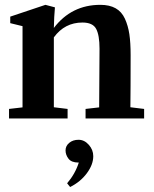

<svg xmlns="http://www.w3.org/2000/svg" viewBox="-20 -480 625 778"><path d="M16.6 0V-38.6L71.3 -44.9V-374L21.5 -386.2V-412.6L164.1 -460.4L202.6 -450.2Q199.2 -413.6 198.2 -366.7Q269.5 -460.4 386.7 -460.4Q423.8 -460.4 448.5 -446.5Q473.1 -432.6 486.1 -404.3Q499 -376 504.2 -341.3Q509.3 -306.6 509.3 -256.8Q509.3 -113.8 508.3 -45.4L564 -38.6V0H326.7V-38.6L381.8 -44.9Q383.3 -276.4 383.3 -282.7Q383.3 -337.4 369.6 -363Q356 -388.7 314 -388.7Q242.2 -388.7 198.2 -328.6V-45.4L253.9 -38.6V0ZM264.2 277.8 252 262.7Q284.7 224.6 299.3 178.7H297.9Q269.5 178.7 257.6 163.1Q245.6 147.5 245.6 129.4Q245.6 111.3 260.5 98.9Q275.4 86.4 298.3 86.4Q321.8 86.4 339.8 106.7Q357.9 127 357.9 152.8Q357.9 187 332 221.9Q306.2 256.8 264.2 277.8Z"/></svg>

Font: Elstob 8pt
Style: Bold
Weight: 700
Designer: Peter S. Baker
Version: Version 1.015